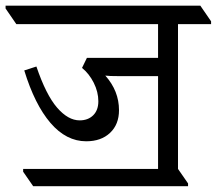

<svg xmlns="http://www.w3.org/2000/svg" viewBox="-62 -642 759 672"><path d="M561 -557.6V-50.8L596.2 0V9.8H54.2L19 -41V-50.8H491.2V-375.5H357.4Q317.9 -375.5 306.6 -377.4Q354.5 -323.7 354.5 -256.3Q354.5 -206.5 323.2 -177Q292 -147.5 239.7 -147.5Q169.9 -147.5 114.7 -211.7Q59.6 -275.9 22.9 -395.5L65.4 -409.2Q99.1 -310.1 137.7 -265.4Q176.3 -220.7 216.8 -220.7Q246.1 -220.7 264.2 -238.5Q282.2 -256.3 282.2 -287.6Q282.2 -320.3 266.1 -352.3Q250 -384.3 225.1 -404.3L242.2 -439.5H491.2V-557.6H-4.9L-42.5 -612.3V-622.1H639.2L676.8 -567.4V-557.6Z"/></svg>

Font: Noto Serif Devanagari
Style: Regular
Weight: 400
Designer: Monotype Design Team
Foundry: Monotype Imaging Inc.
Version: Version 1.01